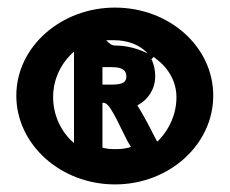

<svg xmlns="http://www.w3.org/2000/svg" viewBox="-20 -482 606 506"><path d="M23 -230C23 -101 140 4 283 4C426 4 542 -101 542 -230C542 -359 426 -462 283 -462C141 -462 23 -359 23 -230ZM120 -226C120 -275 142 -317 175 -346V-105C141 -134 120 -178 120 -226ZM250 -93V-211H254C255 -211 256 -210 257 -210H258L259 -209C274 -202 302 -136 316 -110L325 -95C313 -90 297 -89 283 -89C272 -89 259 -90 250 -93ZM250 -259V-305H276C303 -305 313 -296 313 -281C313 -266 305 -259 274 -259ZM260 -376H281C316 -376 349 -364 369 -341C344 -354 314 -362 283 -362C275 -362 268 -367 260 -376ZM342 -204 345 -206C369 -219 389 -246 389 -281C389 -297 386 -310 381 -322C380 -323 380 -325 379 -326L385 -332C387 -331 388 -329 390 -328C424 -303 445 -267 445 -226C445 -182 427 -142 398 -112L394 -109C383 -130 362 -173 342 -204Z"/></svg>

Font: Charger EcoBold
Style: Bold
Weight: 1000
Designer: Jasper
Foundry: Cannot Into Space Fonts
Version: Version 1.1